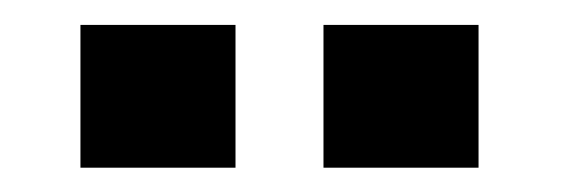

<svg xmlns="http://www.w3.org/2000/svg" viewBox="-20 -1138 465 158"><path d="M246.2 -1000H373.8V-1117.5H246.2ZM46.2 -1000H173.8V-1117.5H46.2Z"/></svg>

Font: Basalte Marquee
Style: Regular
Weight: 400
Designer: Ange Degheest & Benjamin Gomez & Eugénie Bidaut
Foundry: Velvetyne Type Foundry
Version: Version 1.000;FEAKit 1.0